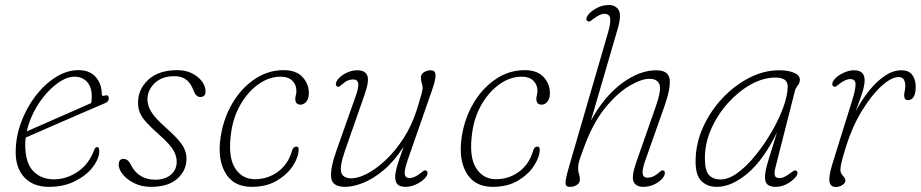

<svg xmlns="http://www.w3.org/2000/svg" viewBox="-20 -737 3668 765"><path d="M375.5 -136Q375.5 -105.5 350.5 -72.2Q325.5 -39 280.2 -15.8Q235 7.5 174.5 7.5Q113 7.5 77.8 -29.5Q42.5 -66.5 42.5 -130Q42.5 -191 64 -249.2Q85.5 -307.5 121.5 -354.5Q157.5 -401.5 202 -429.5Q246.5 -457.5 292.5 -457.5Q338 -457.5 361.8 -429.8Q385.5 -402 385.5 -362Q385.5 -352.5 397.5 -356Q413.5 -361.5 413.5 -344Q413.5 -332.5 398.5 -326Q362 -310.5 314.8 -290Q267.5 -269.5 220.2 -249Q173 -228.5 135.8 -212.2Q98.5 -196 82.5 -189Q80.5 -174 80.5 -160Q80.5 -89 112 -55.8Q143.5 -22.5 194.5 -22.5Q245 -22.5 289.5 -52.5Q334 -82.5 355.5 -140Q359.5 -151 366.5 -151Q375.5 -151 375.5 -136ZM276.5 -431.5Q250.5 -431.5 221.5 -413.5Q192.5 -395.5 165 -364.8Q137.5 -334 116.8 -294.8Q96 -255.5 86.5 -213.5Q104.5 -221.5 135.5 -235Q166.5 -248.5 203.5 -264.8Q240.5 -281 277.2 -297.2Q314 -313.5 343.5 -326.5Q345.5 -337.5 345.5 -355Q345.5 -390 326.8 -410.8Q308 -431.5 276.5 -431.5Z M598.5 -21Q637 -21 660.5 -40.8Q684 -60.5 684 -92.5Q684 -116 670.5 -139Q657 -162 614.5 -200Q582 -229 563.5 -249.2Q545 -269.5 537.5 -287.8Q530 -306 530 -328.5Q530 -381 570.8 -419.2Q611.5 -457.5 687 -457.5Q720 -457.5 745.2 -444.8Q770.5 -432 784.8 -412.5Q799 -393 799 -372.5Q799 -350.5 777.5 -350.5Q761 -350.5 751 -376.5Q741 -404 723 -418.8Q705 -433.5 675 -433.5Q625 -433.5 596.2 -405.5Q567.5 -377.5 567.5 -341.5Q567.5 -317 582 -292.5Q596.5 -268 638 -231Q673 -200 691.2 -178.8Q709.5 -157.5 716.2 -140.2Q723 -123 723 -104Q723 -57.5 686.5 -25Q650 7.5 581.5 7.5Q544.5 7.5 515.5 -6.8Q486.5 -21 469.8 -41.5Q453 -62 453 -80.5Q453 -104 472.5 -104Q480 -104 487.2 -99Q494.5 -94 501 -81Q516.5 -50 541.5 -35.5Q566.5 -21 598.5 -21Z M1098.5 -431.5Q1053 -431.5 1011.2 -402.5Q969.5 -373.5 939.8 -323.2Q910 -273 901 -209.5Q887.5 -114.5 915.5 -68.8Q943.5 -23 995.5 -23Q1047 -23 1087.5 -52.8Q1128 -82.5 1143.5 -136Q1148 -153 1161 -153Q1170 -153 1170 -142Q1170 -112 1147.5 -77Q1125 -42 1083.2 -17.2Q1041.5 7.5 983 7.5Q906.5 7.5 874.5 -54.2Q842.5 -116 863.5 -215.5Q878 -283 913.5 -337.8Q949 -392.5 999.8 -425Q1050.5 -457.5 1110 -457.5Q1160 -457.5 1185.2 -430.2Q1210.5 -403 1210.5 -366Q1210.5 -344.5 1200.8 -332.2Q1191 -320 1178 -320Q1156.5 -320 1156.5 -343Q1156.5 -349.5 1158.8 -358Q1161 -366.5 1161 -374.5Q1161 -399.5 1144.5 -415.5Q1128 -431.5 1098.5 -431.5Z M1678.5 -57Q1683 -55 1683.5 -48.8Q1684 -42.5 1680 -36Q1667.5 -17 1643 -4.8Q1618.5 7.5 1596.5 7.5Q1573.5 7.5 1564 -2.5Q1554.5 -12.5 1554.5 -31Q1554.5 -47 1561.2 -71.8Q1568 -96.5 1588.5 -152.5Q1550 -93.5 1507.8 -58.5Q1465.5 -23.5 1426 -8Q1386.5 7.5 1355.5 7.5Q1304 7.5 1299.5 -28.8Q1295 -65 1321 -138.5L1397 -353.5Q1410 -389.5 1407.2 -405Q1404.5 -420.5 1387 -420.5Q1377.5 -420.5 1367.8 -417Q1358 -413.5 1346 -403.5Q1339 -397.5 1334 -393.5Q1329 -389.5 1323 -392.5Q1318.5 -395 1318.2 -401Q1318 -407 1321 -412.5Q1331 -431.5 1355.2 -444.2Q1379.5 -457 1403.5 -457Q1435 -457 1443.5 -435.8Q1452 -414.5 1432 -358L1354.5 -136.5Q1332.5 -73 1339.8 -49.8Q1347 -26.5 1380 -26.5Q1408 -26.5 1444.2 -45.8Q1480.5 -65 1518.2 -100.8Q1556 -136.5 1588.5 -187Q1621 -237.5 1641 -300.5Q1656 -348.5 1660 -364Q1664 -379.5 1664 -387.5Q1664 -394.5 1660.5 -405.5Q1657 -416.5 1657 -428.5Q1657 -441.5 1669.2 -449.2Q1681.5 -457 1697 -457Q1713 -457 1715.2 -440.5Q1717.5 -424 1702 -379.5L1606 -104Q1590.5 -60 1592.5 -43.8Q1594.5 -27.5 1613 -27.5Q1621 -27.5 1631 -31.8Q1641 -36 1654 -46Q1661.5 -51.5 1667 -55.8Q1672.5 -60 1678.5 -57Z M2059 -431.5Q2013.5 -431.5 1971.8 -402.5Q1930 -373.5 1900.2 -323.2Q1870.5 -273 1861.5 -209.5Q1848 -114.5 1876 -68.8Q1904 -23 1956 -23Q2007.5 -23 2048 -52.8Q2088.5 -82.5 2104 -136Q2108.5 -153 2121.5 -153Q2130.5 -153 2130.5 -142Q2130.5 -112 2108 -77Q2085.5 -42 2043.8 -17.2Q2002 7.5 1943.5 7.5Q1867 7.5 1835 -54.2Q1803 -116 1824 -215.5Q1838.5 -283 1874 -337.8Q1909.5 -392.5 1960.2 -425Q2011 -457.5 2070.5 -457.5Q2120.5 -457.5 2145.8 -430.2Q2171 -403 2171 -366Q2171 -344.5 2161.2 -332.2Q2151.5 -320 2138.5 -320Q2117 -320 2117 -343Q2117 -349.5 2119.2 -358Q2121.5 -366.5 2121.5 -374.5Q2121.5 -399.5 2105 -415.5Q2088.5 -431.5 2059 -431.5Z M2626.5 -37Q2618.5 -20 2594.5 -6.2Q2570.5 7.5 2543.5 7.5Q2513 7.5 2504.2 -13.8Q2495.5 -35 2515.5 -91.5L2593 -313Q2616 -378.5 2607.5 -400.8Q2599 -423 2567.5 -423Q2536 -423 2488 -395Q2440 -367 2391 -306.8Q2342 -246.5 2306.5 -149Q2296.5 -122 2291.5 -107.5Q2286.5 -93 2285 -84.2Q2283.5 -75.5 2283.5 -64.5Q2283.5 -53.5 2287 -43.5Q2290.5 -33.5 2290.5 -21.5Q2290.5 -8 2278.5 -0.2Q2266.5 7.5 2251 7.5Q2240 7.5 2235.8 2Q2231.5 -3.5 2234.5 -21.8Q2237.5 -40 2248.5 -77.5L2402 -605Q2413.5 -644 2411.2 -663Q2409 -682 2387 -682Q2372 -682 2346.5 -663.5Q2341 -659.5 2334.5 -654.5Q2328 -649.5 2322 -652.5Q2311 -657.5 2320.5 -673.5Q2329 -688 2353.2 -702.5Q2377.5 -717 2406 -717Q2432.5 -717 2444.8 -697.2Q2457 -677.5 2441.5 -623.5L2334.5 -256.5Q2387 -352.5 2457.5 -404.8Q2528 -457 2594.5 -457Q2644 -457 2648.2 -420.5Q2652.5 -384 2626.5 -311L2550.5 -96Q2538 -60 2540.8 -44.5Q2543.5 -29 2560.5 -29Q2570 -29 2579.8 -32.8Q2589.5 -36.5 2601.5 -46Q2608.5 -52 2613.5 -56Q2618.5 -60 2624.5 -57Q2629 -55 2629 -48.8Q2629 -42.5 2626.5 -37Z M3069.5 -69Q3064.5 -49.5 3067 -38.5Q3069.5 -27.5 3086.5 -27.5Q3096.5 -27.5 3106.5 -32.8Q3116.5 -38 3127.5 -46Q3136.5 -53 3142 -56.2Q3147.5 -59.5 3152 -57Q3162.5 -51 3153.5 -36Q3144.5 -22 3121 -7.2Q3097.5 7.5 3070 7.5Q3050 7.5 3039 -1Q3028 -9.5 3028 -31Q3028 -43.5 3031.5 -60.5Q3035 -77.5 3045.5 -111.5Q3056 -145.5 3076 -210Q3023.5 -101.5 2959.5 -47Q2895.5 7.5 2836 7.5Q2798.5 7.5 2775 -15.2Q2751.5 -38 2751.5 -93.5Q2751.5 -163.5 2780.5 -228.5Q2809.5 -293.5 2857.8 -345Q2906 -396.5 2965 -426.8Q3024 -457 3084 -457Q3121 -457 3144 -447Q3167 -437 3167 -419Q3167 -406.5 3158.5 -396.2Q3150 -386 3147 -374ZM2788.5 -107Q2788.5 -58 2804.5 -40Q2820.5 -22 2851.5 -22Q2883 -22 2919.5 -48.8Q2956 -75.5 2991 -119Q3026 -162.5 3055 -212.5Q3084 -262.5 3101.2 -310.2Q3118.5 -358 3118.5 -393Q3118.5 -428 3069.5 -428Q3021.5 -428 2972.2 -400.8Q2923 -373.5 2881.2 -327.2Q2839.5 -281 2814 -223.8Q2788.5 -166.5 2788.5 -107Z M3301 -392.5Q3296.5 -395 3296 -401Q3295.5 -407 3299.5 -413.5Q3310 -431 3334.8 -444Q3359.5 -457 3383 -457Q3425 -457 3425 -417.5Q3425 -394.5 3413.5 -360.8Q3402 -327 3389 -293Q3413 -338.5 3443 -375.8Q3473 -413 3505.8 -435Q3538.5 -457 3571.5 -457Q3600.5 -457 3614.5 -439Q3628.5 -421 3628.5 -392Q3628.5 -338 3597 -338Q3582.5 -338 3582.5 -358.5Q3582.5 -365.5 3584.8 -374Q3587 -382.5 3587 -394Q3587 -410 3581.2 -420Q3575.5 -430 3561 -430Q3531.5 -430 3491.8 -393.8Q3452 -357.5 3414 -295.2Q3376 -233 3351.5 -155Q3339 -115 3333.8 -94Q3328.5 -73 3328.5 -60Q3328.5 -48 3338.5 -36.8Q3348.5 -25.5 3348.5 -18Q3348.5 -7.5 3336.2 0.2Q3324 8 3310.5 8Q3289 8 3285 -13Q3281 -34 3297.5 -87L3374.5 -334Q3389 -380 3388.8 -401Q3388.5 -422 3368 -422Q3349.5 -422 3325.5 -403.5Q3318 -397.5 3312.2 -393.5Q3306.5 -389.5 3301 -392.5Z"/></svg>

Font: Fraunces 9pt S100 Thin
Style: Italic
Weight: 100
Italic angle: -16°
Version: Version 1.000; ttfautohint (v1.8.3)